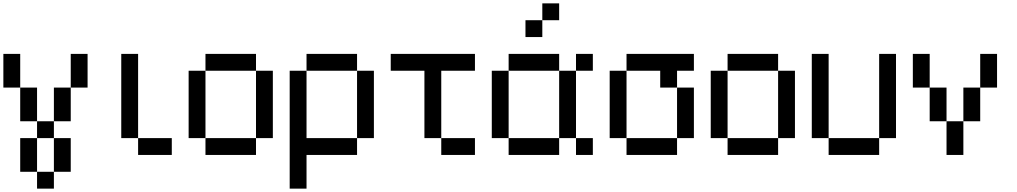

<svg xmlns="http://www.w3.org/2000/svg" viewBox="-20 -920 6040 1140"><path d="M0 -400V-600H100V-400ZM100 -100H200V100H100ZM100 -200V-400H200V-200ZM200 -200H300V-100H200ZM200 100H300V200H200ZM300 -200V-400H400V-200ZM300 -100H400V100H300ZM400 -400V-600H500V-400Z M1000 -100V0H800V-100ZM700 -100V-600H800V-100Z M1100 -100V-500H1200V-100ZM1500 -100V0H1200V-100ZM1500 -500H1600V-100H1500ZM1500 -600V-500H1200V-600Z M1700 200V-500H1800V-100H2100V0H1800V200ZM1800 -500V-600H2100V-500ZM2100 -100V-500H2200V-100Z M2300 -500V-600H2800V-500H2600V-100H2500V-500ZM2800 -100V0H2600V-100Z M2900 -100V-500H3000V-100ZM3100 -700V-800H3200V-700ZM3300 -100V0H3000V-100ZM3300 -500H3400V-100H3300ZM3300 -600V-500H3000V-600ZM3300 -900V-800H3200V-900ZM3500 -100V0H3400V-100ZM3500 -500H3400V-600H3500Z M3600 -100V-500H3700V-100ZM3700 -100H4000V0H3700ZM3700 -500V-600H4100V-500H4000V-400H3900V-500ZM4000 -100V-400H4100V-100Z M4200 -100V-500H4300V-100ZM4600 -100V0H4300V-100ZM4600 -500H4700V-100H4600ZM4600 -600V-500H4300V-600Z M4800 -100V-600H4900V-100ZM5200 -100V0H4900V-100ZM5200 -600H5300V-100H5200Z M5400 -400V-600H5500V-400ZM5500 -200V-400H5600V-200ZM5600 -200H5700V0H5600ZM5700 -200V-400H5800V-200ZM5800 -400V-600H5900V-400Z"/></svg>

Font: Galmuri9 Regular
Style: Regular
Weight: 400
Designer: Lee Minseo (quiple)
Version: Version 2.399;hotconv 1.1.1;makeotfexe 2.6.0 DEVELOPMENT